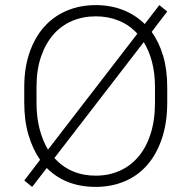

<svg xmlns="http://www.w3.org/2000/svg" viewBox="-20 -726 750 752"><path d="M355 6Q237 6 163 -68L106 6L75 -19L137 -100Q108 -142 91.5 -197.5Q75 -253 75 -325V-385Q75 -461 96 -521Q117 -581 154 -622Q191 -663 242.5 -684.5Q294 -706 355 -706Q413 -706 461.5 -687Q510 -668 547 -632L604 -706L635 -681L574 -601Q603 -561 619 -507Q635 -453 635 -385V-325Q635 -245 614 -183Q593 -121 556 -79Q519 -37 467.5 -15.5Q416 6 355 6ZM518 -594Q487 -628 445.5 -645Q404 -662 355 -662Q305 -662 262.5 -644Q220 -626 189 -590.5Q158 -555 140.5 -503.5Q123 -452 123 -385V-325Q123 -267 135 -221Q147 -175 168 -140ZM355 -38Q405 -38 447.5 -56.5Q490 -75 521 -111Q552 -147 569.5 -200.5Q587 -254 587 -325V-385Q587 -439 575.5 -483Q564 -527 543 -561L193 -107Q256 -38 355 -38Z"/></svg>

Font: PT Root UI Light
Style: Regular
Weight: 300
Designer: Vitaly Kuzmin
Foundry: ParaType Ltd.
Version: Version 2.000G